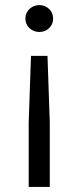

<svg xmlns="http://www.w3.org/2000/svg" viewBox="-20 -546 309 756"><path d="M135 -420C165 -420 189 -443 189 -471V-474C189 -503 165 -526 135 -526C105 -526 80 -503 80 -474V-471C80 -443 105 -420 135 -420ZM93 190H176V-64L167 -326H102L93 -64Z"/></svg>

Font: Fixel Text Regular
Style: Regular
Weight: 400
Width: 4
Designer: AlfaBravo + MacPaw
Foundry: Kyrylo Tkachov, Marchela Mozhyna, Serhii Makarenko, Maria Weinstein, Zakhar Kryvoshyya
Version: Version 1.211